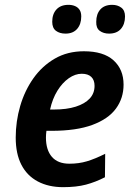

<svg xmlns="http://www.w3.org/2000/svg" viewBox="-20 -764 552 794"><path d="M241 10Q181 10 136.5 -13.5Q92 -37 68.5 -82.5Q45 -128 45 -195Q45 -262 63.5 -325.5Q82 -389 118 -440Q154 -491 206.5 -521.5Q259 -552 327 -552Q408 -552 449.5 -514.5Q491 -477 491 -414Q491 -358 459.5 -315Q428 -272 362 -247.5Q296 -223 193 -223H172Q171 -215 170.5 -208.5Q170 -202 170 -195Q170 -144 194.5 -115.5Q219 -87 267 -87Q306 -87 339.5 -97Q373 -107 415 -128L414 -31Q375 -11 335.5 -0.5Q296 10 241 10ZM202 -311Q256 -311 293.5 -323Q331 -335 351 -356.5Q371 -378 371 -409Q371 -433 357.5 -446Q344 -459 318 -459Q291 -459 264.5 -440.5Q238 -422 217.5 -389Q197 -356 187 -311ZM431 -625Q408 -625 392.5 -636.5Q377 -648 378 -674Q378 -706 395 -725Q412 -744 444 -744Q466 -744 481.5 -732.5Q497 -721 497 -696Q497 -664 480 -644.5Q463 -625 431 -625ZM251 -625Q227 -625 211.5 -636.5Q196 -648 196 -674Q196 -706 213.5 -725Q231 -744 263 -744Q278 -744 290 -739Q302 -734 309 -723.5Q316 -713 316 -696Q316 -664 299 -644.5Q282 -625 251 -625Z"/></svg>

Font: Noto Sans Display SemiBold
Style: Italic
Weight: 600
Italic angle: -12°
Designer: Monotype Design Team
Foundry: Monotype Imaging Inc.
Version: Version 2.003